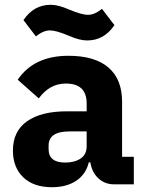

<svg xmlns="http://www.w3.org/2000/svg" viewBox="-20 -770 609 802"><path d="M344 -601Q312 -601 267 -621Q214 -643 189 -643Q161 -643 130 -618L78 -686Q121 -750 192 -750Q224 -750 269 -730Q322 -708 347 -708Q375 -708 406 -733L458 -665Q415 -601 344 -601ZM197 12Q120 12 77 -29.5Q34 -71 34 -141Q34 -222 93 -263.5Q152 -305 259 -305H342V-338Q342 -421 255 -421Q187 -421 142 -359L54 -437Q122 -537 266 -537Q376 -537 433 -488Q490 -439 490 -345V-115H539V0H457Q421 0 395 -21.5Q369 -43 360 -79L357 -92H351Q339 -42 298.5 -15Q258 12 197 12ZM252 -91Q292 -91 317 -108Q342 -125 342 -159V-221H270Q183 -221 183 -162V-147Q183 -91 252 -91Z"/></svg>

Font: Anuphan
Style: Bold
Weight: 700
Designer: Mike Abbink, Paul van der Laan, Pieter van Rosmalen, Mint Tantisuwanna
Foundry: Bold Monday; Cadson Demak
Version: Version 3.002;hotconv 1.0.109;makeotfexe 2.5.65596